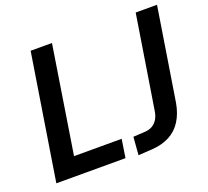

<svg xmlns="http://www.w3.org/2000/svg" viewBox="-122 -855 1100 1015"><g transform="rotate(-20 428.0 -348.0)"><path d="M33 0 145 -705H265L170 -103H438L422 0ZM492 9 500 -92 570 -96Q593 -98 610 -108.5Q627 -119 638 -137.5Q649 -156 653 -184L736 -705H856L773 -183Q763 -126 737 -85Q711 -44 669.5 -22Q628 0 573 4Z"/></g></svg>

Font: Nunito Sans 10pt Condensed
Style: Bold Italic
Weight: 700
Width: 3
Italic angle: -9°
Designer: Vernon Adams
Foundry: Vernon Adams
Version: Version 3.101;gftools[0.9.27]